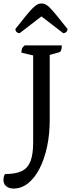

<svg xmlns="http://www.w3.org/2000/svg" viewBox="-86 -904 415 1112"><path d="M-7 188Q-33 188 -49.5 175Q-66 162 -66 138Q-66 130 -64 120.5Q-62 111 -57 104Q4 104 39.5 87Q75 70 90.5 30Q106 -10 106 -78V-583L38 -599Q38 -614 42 -623.5Q46 -633 57 -641H272Q272 -605 256 -601L202 -586V-209Q202 -126 186.5 -54Q171 18 143 72.5Q115 127 76.5 157.5Q38 188 -7 188ZM155 -884Q167 -884 178 -878.5Q189 -873 204 -858Q219 -843 243 -813.5Q267 -784 305 -736Q305 -726 298 -719Q291 -712 280 -712L154 -809L28 -712Q17 -712 10 -719Q3 -726 3 -736Q41 -784 65 -813.5Q89 -843 104.5 -858Q120 -873 131 -878.5Q142 -884 155 -884Z"/></svg>

Font: Petrona Medium
Style: Regular
Weight: 500
Designer: Ringo R. Seeber
Foundry: Ringo R. Seeber
Version: Version 2.001; ttfautohint (v1.8.3)